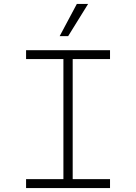

<svg xmlns="http://www.w3.org/2000/svg" viewBox="-20 -952 690 972"><path d="M301 0V-698H348V0ZM112 -698H537V-653H112ZM112 -45H537V0H112ZM282 -769 369 -932H426L325 -769Z"/></svg>

Font: Azeret Mono Thin
Style: Regular
Weight: 100
Designer: Martin Vácha
Foundry: Displaay
Version: Version 1.002